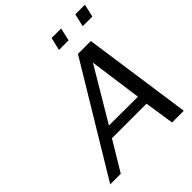

<svg xmlns="http://www.w3.org/2000/svg" viewBox="-239 -1027 1170 1170"><g transform="rotate(-45 346.0 -441.5)"><path d="M385 -800 405 -883H487L468 -800ZM590 -800 609 -883H692L673 -800ZM27 0 450 -701H561L661 0H560L531 -191H233L118 0ZM275 -259Q316 -259 399 -258.5Q482 -258 524 -258Q477 -593 477 -599Z"/></g></svg>

Font: Coval
Style: Book Italic
Weight: 350
Foundry: Context Ltd
Version: Version 001.000